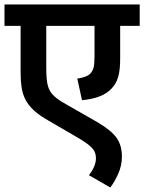

<svg xmlns="http://www.w3.org/2000/svg" viewBox="-20 -642 642 855"><path d="M602.1 -622.1H0V-526.9H71.8V-319.8C71.8 -266.6 77.6 -235.4 87.9 -210C106.9 -164.6 144.5 -134.3 195.8 -105L304.2 -42C333.5 -25.4 355.5 -11.7 370.1 -0.5C399.4 21.5 407.2 38.6 407.2 64C407.2 89.4 392.1 118.2 376 138.2L471.2 192.9C482.9 177.7 494.6 157.7 505.9 133.3C517.1 108.4 522.9 82.5 522.9 55.2C522.9 22.5 515.1 -5.4 499.5 -27.8C483.9 -49.8 455.6 -73.2 415 -97.2L286.1 -170.9C194.3 -221.7 186 -241.2 186 -351.1V-526.9H400.9V-393.1C400.9 -368.2 399.4 -350.6 396.5 -340.3C393.6 -329.6 388.2 -320.3 380.9 -313C371.6 -303.7 353 -296.4 324.2 -292L345.2 -195.8C407.7 -201.7 450.2 -218.8 477.1 -248C504.9 -277.3 515.1 -314 515.1 -381.8V-526.9H602.1Z"/></svg>

Font: Noto Reveo Sans
Style: Regular
Weight: 600
Designer: Monotype Design Team
Foundry: Monotype Imaging Inc.
Version: Version 2.007